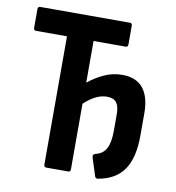

<svg xmlns="http://www.w3.org/2000/svg" viewBox="-76 -724 734 800"><g transform="rotate(10 290.5 -323.5)"><path d="M392.5 8Q386.5 9 383.5 7.5Q380.5 6 378.5 2L353.8 -75.5Q352.4 -81.5 354.1 -85.7Q355.8 -89.9 363.4 -91.9Q394.6 -99 408.2 -125Q421.8 -151.1 421.8 -199.3V-271.1Q421.8 -304 409.4 -319.5Q397 -335 369.6 -335Q345.4 -335 321.4 -322.8Q297.5 -310.7 273.6 -288.4V-10.9Q273.6 0 263.7 0H171.6Q161.2 0 161.2 -10.9V-553.8H30.1Q20.2 -553.8 20.2 -565.3V-644.1Q20.2 -655 30.1 -655H409.9Q419.3 -655 419.3 -644.1V-565.3Q419.3 -553.8 409.9 -553.8H273.6V-377.5Q303.2 -401.6 339.4 -418.6Q375.7 -435.6 416.6 -435.6Q475.6 -435.6 504.9 -399.4Q534.2 -363.1 534.2 -294V-199Q534.2 -105.6 499.9 -55.3Q465.5 -5 392.5 8Z"/></g></svg>

Font: Sofia Sans Condensed
Style: Regular
Weight: 400
Designer: Botio Nikoltchev, Ani Petrova
Foundry: lettersoup
Version: Version 4.100